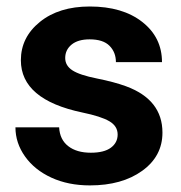

<svg xmlns="http://www.w3.org/2000/svg" viewBox="-20 -558 554 588"><path d="M27.3 0ZM340.3 -146Q340.3 -171.9 314.7 -186.8Q289.1 -201.7 232.4 -213.4Q43.9 -252.9 43.9 -373.5Q43.9 -443.8 102.3 -491Q160.6 -538.1 254.9 -538.1Q355.5 -538.1 415.8 -490.7Q476.1 -443.4 476.1 -367.7H335Q335 -397.9 315.4 -417.7Q295.9 -437.5 254.4 -437.5Q218.8 -437.5 199.2 -421.4Q179.7 -405.3 179.7 -380.4Q179.7 -356.9 201.9 -342.5Q224.1 -328.1 276.9 -317.6Q329.6 -307.1 365.7 -293.9Q477.5 -252.9 477.5 -151.9Q477.5 -79.6 415.5 -34.9Q353.5 9.8 255.4 9.8Q189 9.8 137.5 -13.9Q85.9 -37.6 56.6 -78.9Q27.3 -120.1 27.3 -168H161.1Q163.1 -130.4 189 -110.4Q214.8 -90.3 258.3 -90.3Q298.8 -90.3 319.6 -105.7Q340.3 -121.1 340.3 -146Z"/></svg>

Font: Roboto-o
Style: o-Bold
Weight: 700
Designer: Google
Version: Version 2.134; 2016; ttfautohint (v1.6)